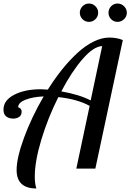

<svg xmlns="http://www.w3.org/2000/svg" viewBox="-59 -965 746 1099"><path d="M486.8 0H377.9L454.1 -358.9Q384.3 -397.5 274.9 -409.2Q215.3 -290.5 177.7 -166Q140.1 -41.5 140.1 45.9Q140.1 85 148.9 113.8Q36.1 113.8 36.1 7.8Q36.1 -61.5 79.1 -178.2Q122.1 -294.9 190.9 -413.1Q128.4 -410.6 86.7 -394Q44.9 -377.4 44.9 -351.1Q64.9 -344.7 64.9 -326.2Q64.9 -305.2 50.5 -295.7Q36.1 -286.1 16.1 -286.1Q-7.3 -286.1 -23.2 -298.3Q-39.1 -310.5 -39.1 -337.9Q-39.1 -390.6 22 -422.4Q83 -454.1 173.8 -454.1Q186.5 -454.1 214.8 -452.1Q254.4 -515.1 296.4 -567.4Q338.4 -619.6 383.5 -661.4Q428.7 -703.1 476.1 -726.6Q523.4 -750 566.9 -750Q609.4 -750 644 -735.8ZM292 -441.9Q395.5 -423.8 460 -390.1L525.9 -701.2Q476.6 -699.2 414.1 -627.4Q351.6 -555.7 292 -441.9ZM577.1 -855.2Q562 -870.6 562 -892.1Q562 -913.6 577.1 -929.2Q592.3 -944.8 613.8 -944.8Q635.3 -944.8 651.1 -929.2Q667 -913.6 667 -892.1Q667 -870.6 651.1 -855.2Q635.3 -839.8 613.8 -839.8Q592.3 -839.8 577.1 -855.2ZM413.3 -855.2Q397.9 -870.6 397.9 -892.1Q397.9 -913.6 413.3 -929.2Q428.7 -944.8 450.2 -944.8Q471.7 -944.8 487.3 -929.2Q502.9 -913.6 502.9 -892.1Q502.9 -870.6 487.3 -855.2Q471.7 -839.8 450.2 -839.8Q428.7 -839.8 413.3 -855.2Z"/></svg>

Font: Lobster Two
Style: Italic
Weight: 400
Designer: Pablo Impallari
Foundry: Pablo Impallari. www.impallari.com
Version: Version 1.006